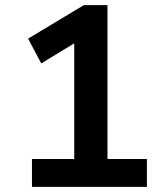

<svg xmlns="http://www.w3.org/2000/svg" viewBox="-20 -725 640 745"><path d="M104 0V-108H268V-597L331 -595L140 -479L89 -575L305 -705H397V-108H550V0Z"/></svg>

Font: Nunito Sans 11pt
Style: Bold
Weight: 700
Version: Version 3.101;gftools[0.9.27]